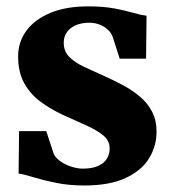

<svg xmlns="http://www.w3.org/2000/svg" viewBox="-20 -572 541 604"><path d="M245 11.5Q196.5 11.5 156.2 3.2Q116 -5 86 -14.2Q56 -23.5 38.5 -26L40 -159.5H125.5L149 -88Q155 -75 170.5 -64.2Q186 -53.5 205 -47.5Q224 -41.5 241 -41.5Q269.5 -41.5 288.2 -49.8Q307 -58 316 -72.5Q325 -87 325 -104.5Q325 -129 305.8 -145.2Q286.5 -161.5 253 -176.8Q219.5 -192 176 -211.5Q136.5 -230 105 -254Q73.5 -278 55.2 -312.2Q37 -346.5 37 -394.5Q37 -439.5 62.8 -475Q88.5 -510.5 137.8 -531.2Q187 -552 257.5 -552Q306.5 -552 341 -545.2Q375.5 -538.5 399.8 -531.5Q424 -524.5 441 -522.5L439.5 -387.5H356.5L334.5 -456Q329.5 -469.5 318.8 -479.2Q308 -489 293 -494.8Q278 -500.5 260.5 -500.5Q236.5 -500.5 218.2 -492.5Q200 -484.5 190.2 -470.5Q180.5 -456.5 180.5 -437.5Q180.5 -410.5 198.2 -392.8Q216 -375 245 -361.5Q274 -348 306.5 -333.5Q337 -320 366.8 -304Q396.5 -288 420.2 -268Q444 -248 458.2 -221Q472.5 -194 472.5 -158Q472.5 -112.5 449 -74Q425.5 -35.5 375.2 -12Q325 11.5 245 11.5Z"/></svg>

Font: Merriweather 60pt Black
Style: Regular
Weight: 900
Version: Version 2.100